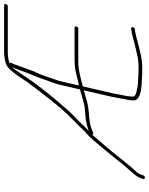

<svg xmlns="http://www.w3.org/2000/svg" viewBox="85 -775 727 937"><g transform="rotate(-90 448.5 -306.5)"><path d="M435.3 -75C434.2 -70.3 433.4 -65.3 432.9 -60L429.2 -44L427.5 -28C426.9 -22.7 426.7 -17.7 427 -13C433.6 11.5 468.5 18.4 502.2 21C519.6 21 541.1 24 560.5 24H589C634.2 24 673.1 11.1 711.5 2L729.7 -3L748.7 -7.5C759.4 -10 765 -10.8 774.8 -12C787.1 -14.6 787.5 -32.7 775.9 -30C760.4 -28.1 743.2 -24.5 728.6 -20L710.5 -15C688.1 -9.7 666.8 -3.9 642.8 1L617.8 5C609.7 5.7 601.3 6 592.6 6H565.1C546.3 6 524.4 3 507.3 3C499.5 2.3 491.8 1 484.2 -1C468.5 -3.5 448.6 -6.9 445.4 -19L446.2 -31L447.4 -45C448.5 -49.7 449.4 -55 450.1 -61L453.3 -75C456 -86.8 457.6 -102.2 461 -117L495.4 -266C534.3 -275.2 571.3 -288 614.5 -288H776.5C782.5 -288 786.2 -291 787.6 -297C789 -303 786.6 -306 780.6 -306H618.6C612 -306 605.6 -305.7 599.4 -305L583 -303C555.6 -299.7 527.1 -289.4 499.8 -285L521.3 -378C522.7 -384 524.6 -389.7 527.2 -395C536.8 -423 545.2 -452.5 556.6 -479C576.1 -517.8 590.2 -567.4 606.4 -608C609.9 -614.3 613.7 -619.5 608.1 -624C621.9 -628.3 642.1 -632 659.9 -632H885.9C891.9 -632 895.6 -635 897 -641C898.4 -647 896.1 -650 890.1 -650H664.1C643.7 -650 619.4 -646.1 603.8 -640C583.2 -632 566.7 -608.7 552.8 -590.5C540.3 -574.1 530.7 -556.4 517.9 -539C495.5 -508.3 464.8 -467.7 439.8 -436.5L406.1 -394.5C377.5 -358.9 347.2 -327.8 314.5 -296.5C295.4 -278.2 284.2 -262.6 263.8 -246C253.8 -237.3 242.4 -225.7 229.7 -211C193.2 -166.6 151.7 -119.1 116.9 -73C99.7 -51.7 72.9 -23.8 59.2 -5C53.5 2.3 49.4 9.7 47.1 17L43.8 27C39.7 39 57.2 41 61.3 29L64.6 19C71.4 0.9 80.7 -6.3 96.5 -24C132.3 -65.5 168.6 -114.7 205.2 -157L243.4 -201C249.1 -208.3 254.6 -214.7 259.8 -220C261.2 -214.7 264.9 -213.3 270.9 -216L285.3 -222C315 -234.2 343.1 -234 379.9 -238C404.1 -239.3 433.1 -248.6 454.9 -255L476.3 -261L443 -117C439.4 -101.5 438.3 -87.7 435.3 -75ZM480.6 -280C459.9 -273.6 439.8 -267.8 417.5 -262C396.5 -256.2 373.7 -254.6 350.4 -253C320.3 -250.9 302.5 -244.7 277.7 -237C286.9 -245 294.6 -252.3 300.8 -259C324.7 -286.3 354.1 -310.6 377.8 -337C429.7 -396.9 487.2 -463.8 532.6 -531L544.7 -549C557.3 -567.6 567.5 -582.9 580.8 -601L589.1 -611C585.2 -600.8 575 -576.1 571.8 -566.5C559.7 -530.6 542.4 -495 531.4 -461C523 -434.7 509.5 -404.8 503.3 -378Z"/></g></svg>

Font: HoneyBee
Style: BLnIt
Weight: 100
Foundry: Cannot Into Space Fonts
Version: Version 0.89